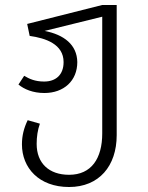

<svg xmlns="http://www.w3.org/2000/svg" viewBox="-20 -543 592 770"><path d="M390 -523 89 -447 99 -399C163 -390 235 -366 235 -294C235 -242 203 -216 157 -216C120 -216 97 -227 77 -239L54 -204C77 -185 112 -170 158 -170C236 -170 290 -219 290 -294C289 -364 236 -404 159 -419L390 -476V-8C390 92 347 158 257 158C177 158 127 112 127 34C127 6 131 -22 140 -47L91 -61C76 -30 68 1 68 36C68 130 136 207 257 207C377 207 448 123 448 -1V-523Z"/></svg>

Font: FiraGO Light
Style: Regular
Weight: 300
Designer: bBox Type
Foundry: bBox Type GmbH
Version: Version 1.001;PS 001.001;hotconv 1.0.88;makeotf.lib2.5.64775